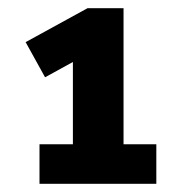

<svg xmlns="http://www.w3.org/2000/svg" viewBox="-20 -733 428 472"><path d="M364.3 -281.2V-378.4H283.7V-712.9H195.3L43 -629.4L90.8 -543L159.2 -580.6V-378.4H77.1V-281.2Z"/></svg>

Font: Winston
Style: Bold
Weight: 700
Designer: Vernon Adams, Kim Jin-seong, David Berlow, Cristiano Sobral
Foundry: The Winston Project Authors
Version: Version 3.004